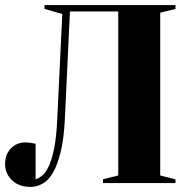

<svg xmlns="http://www.w3.org/2000/svg" viewBox="-30 -720 760 755"><path d="M90 15Q45 15 17.5 -11Q-10 -37 -10 -75Q-10 -113 13 -136.5Q36 -160 70 -160Q78 -160 84.5 -159Q91 -158 97 -157Q103 -156 110 -155V-15Q123 -19 136.5 -30Q150 -41 162 -67Q174 -93 183 -137Q192 -181 195 -250L215 -665L145 -685V-700H660V-685L600 -670V-30L660 -15V0H375V-15L435 -30V-675H245L225 -250Q221 -173 208.5 -122Q196 -71 178 -40.5Q160 -10 137 2.5Q114 15 90 15Z"/></svg>

Font: Yeseva One
Style: Regular
Weight: 400
Designer: Jovanny Lemonad
Foundry: Jovanny Lemonad
Version: Version 2.001; ttfautohint (v0.91) -l 8 -r 50 -G 200 -x 0 -w